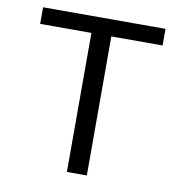

<svg xmlns="http://www.w3.org/2000/svg" viewBox="-76 -726 751 797"><g transform="rotate(10 300.0 -328.0)"><path d="M258 0V-586H42V-656H558V-586H342V0Z"/></g></svg>

Font: Source Code Pro
Style: Regular
Weight: 400
Monospace: yes
Designer: Paul D. Hunt, Teo Tuominen
Foundry: Adobe Systems Incorporated
Version: Version 2.030;PS 1.000;hotconv 16.6.51;makeotf.lib2.5.65220